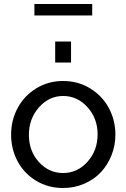

<svg xmlns="http://www.w3.org/2000/svg" viewBox="-20 -940 639 970"><path d="M153.8 -861.8V-919.9H445.8V-861.8ZM258.8 -624V-730H338.9V-624ZM298.8 -530.8Q374.5 -530.8 435.5 -493.4Q496.6 -456.1 529.8 -394.3Q563 -332.5 563 -259.8Q563 -205.6 543.7 -156.5Q524.4 -107.4 490.2 -70.6Q456.1 -33.7 406.2 -12Q356.4 9.8 298.8 9.8Q222.2 9.8 161.6 -27.3Q101.1 -64.5 68.6 -125.7Q36.1 -187 36.1 -259.8Q36.1 -332.5 69.1 -394.3Q102.1 -456.1 162.8 -493.4Q223.6 -530.8 298.8 -530.8ZM473.1 -261.2Q473.1 -341.8 422.1 -398.4Q371.1 -455.1 298.8 -455.1Q227.5 -455.1 176.8 -397.7Q126 -340.3 126 -258.8Q126 -177.2 176.3 -121.6Q226.6 -65.9 298.8 -65.9Q371.1 -65.9 422.1 -122.8Q473.1 -179.7 473.1 -261.2Z"/></svg>

Font: Rawline Medium
Style: Regular
Weight: 500
Designer: Matt McInerney, Pablo Impallari, Rodrigo Fuenzalida
Foundry: Matt McInerney, Pablo Impallari, Rodrigo Fuenzalida
Version: Version 4.020;PS 004.020;hotconv 1.0.88;makeotf.lib2.5.64775